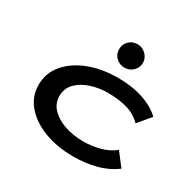

<svg xmlns="http://www.w3.org/2000/svg" viewBox="-151 -853 1052 1032"><g transform="rotate(30 375.0 -337.0)"><path d="M423 11Q322 11 242 -19.5Q162 -50 115.5 -104.5Q69 -159 69 -231Q69 -304 115.5 -359Q162 -414 241.5 -445Q321 -476 422 -476Q509 -476 578 -453Q647 -430 689 -389L624 -311Q585 -350 532.5 -364.5Q480 -379 414 -379Q359 -379 309 -362.5Q259 -346 227.5 -314Q196 -282 196 -234Q196 -188 228 -155Q260 -122 313 -104Q366 -86 429 -86Q479 -86 530.5 -99.5Q582 -113 618 -143L680 -62Q628 -23 561.5 -6Q495 11 423 11ZM422 -540Q391 -540 369.5 -561Q348 -582 348 -612Q348 -643 369 -664Q390 -685 422 -685Q452 -685 474 -663Q496 -641 496 -612Q496 -582 474 -561Q452 -540 422 -540Z"/></g></svg>

Font: Inconsolata ExtraExpanded
Style: Bold
Weight: 700
Width: 8
Monospace: yes
Designer: Raph Levien, Cyreal, Brenton Simpson
Foundry: Raph Levien, Cyreal, Google
Version: Version 3.100; ttfautohint (v1.8.4.7-5d5b)